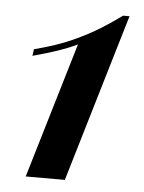

<svg xmlns="http://www.w3.org/2000/svg" viewBox="-44 -564 450 601"><g transform="rotate(5 181.0 -264.0)"><path d="M339 -528 182 0H59L186 -426Q159 -413 127 -402Q95 -391 47 -378L50 -399Q120 -417 168.5 -439Q217 -461 253 -483.5Q289 -506 319 -528Z"/></g></svg>

Font: Playfair Display SemiBold
Style: Italic
Weight: 600
Italic angle: -14°
Designer: Claus Eggers Sørensen
Foundry: Claus Eggers Sørensen
Version: Version 1.203